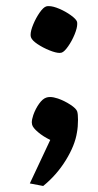

<svg xmlns="http://www.w3.org/2000/svg" viewBox="-20 -454 319 625"><path d="M83.5 -55.7Q83.5 -64.9 88.4 -79.6Q95.7 -100.1 107.2 -116.2Q118.7 -132.3 130.4 -136.2Q135.7 -138.2 143.1 -138.2Q153.8 -138.2 168.5 -133.3Q189.5 -126 209 -113.3Q228.5 -100.6 231.4 -90.8Q233.9 -82.5 233.9 -64Q233.9 -41 230.5 -22.9Q224.1 19 194.3 67.4Q164.6 115.7 120.6 151.4L77.1 143.1L143.6 1.5Q121.1 -9.3 104 -23.7Q86.9 -38.1 84.5 -48.3Q83.5 -52.2 83.5 -55.7ZM174.3 -281.7Q161.6 -281.7 140.6 -290.3Q119.6 -298.8 102.1 -310.5Q84.5 -322.3 81.1 -332Q79.6 -335.9 79.6 -340.3Q79.6 -354 88.4 -375Q97.2 -396 109.1 -413.1Q121.1 -430.2 130.4 -433.1Q132.8 -434.1 138.7 -434.1Q152.8 -434.1 173.3 -425.3Q193.8 -416.5 210.7 -404.3Q227.5 -392.1 230.5 -383.8Q231.4 -381.8 231.4 -376Q231.4 -362.8 222.7 -341.6Q213.9 -320.3 201.7 -303Q189.5 -285.6 180.7 -282.7Q176.8 -281.7 174.3 -281.7Z"/></svg>

Font: Vesper Libre Medium
Style: Regular
Weight: 500
Designer: Robert Keller & Kimya Gandhi
Foundry: Mota Italic
Version: Version 1.058